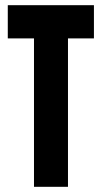

<svg xmlns="http://www.w3.org/2000/svg" viewBox="-20 -720 393 740"><path d="M10 -700H342V-572H242V0H111V-572H10Z"/></svg>

Font: Bayformers-TFTCGName
Style: Regular
Weight: 400
Designer: billmoo
Foundry: Bayformers
Version: Version 1.021;Fontself Maker 3.5.4